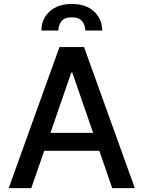

<svg xmlns="http://www.w3.org/2000/svg" viewBox="-20 -970 740 990"><path d="M141.3 0H24.9L286.6 -727.3H413.4L675.1 0H558.6L492.2 -192.5H208.1ZM240.1 -284.8H460.2L353 -595.2H347.3ZM193.5 -812.5Q193.5 -872.2 235.8 -910.9Q278.1 -949.6 350.9 -949.6Q422.9 -949.6 464.8 -910.9Q506.7 -872.2 507.1 -812.5H419.7Q419.7 -839.8 403.8 -860.3Q387.8 -880.7 350.9 -880.7Q312.1 -880.7 296.5 -859.9Q280.9 -839.1 280.9 -812.5Z"/></svg>

Font: Inter UI Medium
Style: Regular
Weight: 500
Designer: Rasmus Andersson
Foundry: rsms
Version: 3.2;8d6f07862